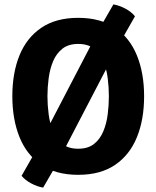

<svg xmlns="http://www.w3.org/2000/svg" viewBox="-20 -779 710 872"><path d="M435.5 -655.5 495 -759Q521.5 -754.5 549 -740Q576.5 -725.5 593 -705L522.5 -581L236 -30.5L176 73Q150 69 122.2 54.2Q94.5 39.5 78 19.5L149 -105ZM195.5 -342Q195.5 -302 201 -260Q206.5 -218 221.2 -182.5Q236 -147 263.5 -125.2Q291 -103.5 335 -103.5Q379.5 -103.5 407 -125.2Q434.5 -147 449.2 -182.5Q464 -218 469.2 -260Q474.5 -302 474.5 -342Q474.5 -382 469.2 -423.8Q464 -465.5 449.2 -500.8Q434.5 -536 407 -557.8Q379.5 -579.5 335 -579.5Q291 -579.5 263.5 -557.8Q236 -536 221.2 -500.8Q206.5 -465.5 201 -423.8Q195.5 -382 195.5 -342ZM36 -342Q36 -447.5 68.5 -527.5Q101 -607.5 167.5 -652.8Q234 -698 335 -698Q437 -698 503.2 -652.5Q569.5 -607 602 -526.8Q634.5 -446.5 634.5 -342Q634.5 -236.5 602 -156.2Q569.5 -76 503.2 -30.5Q437 15 335 15Q233 15 166.8 -30.8Q100.5 -76.5 68.2 -157.2Q36 -238 36 -342Z"/></svg>

Font: Signika
Style: Bold
Weight: 700
Designer: Anna Giedry
Foundry: Anna Giedry
Version: Version 2.001